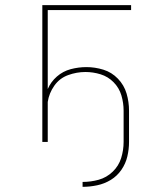

<svg xmlns="http://www.w3.org/2000/svg" viewBox="-20 -550 616 744"><path d="M300 174Q328 174 356.5 168Q385 162 409.5 147Q434 132 450.5 108Q467 84 473.5 56Q480 28 480 0V-121Q480 -155 470.5 -187.5Q461 -220 437 -245Q413 -270 380.5 -280Q348 -290 315 -290Q284 -290 254 -282Q224 -274 200.5 -253.5Q177 -233 165 -205V-511H488V-530H144V0H165V-155Q170 -189 190.5 -218Q211 -247 244 -259Q277 -271 311 -271Q341 -271 370 -262Q399 -253 420.5 -231Q442 -209 450.5 -180Q459 -151 459 -121V0Q459 32 449.5 62.5Q440 93 416.5 115.5Q393 138 362.5 146.5Q332 155 300 155Z"/></svg>

Font: Iosevka Sparkle Thin
Style: Regular
Weight: 100
Designer: Belleve Invis
Foundry: Belleve Invis
Version: Version 4.5.0; ttfautohint (v1.8.3)